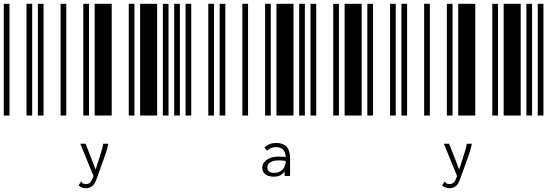

<svg xmlns="http://www.w3.org/2000/svg" viewBox="-20 -610 2920 1014"><path d="M0 0V-590H30V0ZM120 0V-590H150V0ZM180 0V-590H210V0ZM300 0V-590H330V0ZM420 0V-590H450V0ZM480 0V-590H570V0ZM660 0V-590H690V0ZM720 0V-590H810V0ZM840 0V-590H870V0ZM900 0V-590H930V0ZM552 149Q549 164 545 179Q540 194 532 219L489 338Q481 362 467 373Q453 384 434 384Q410 384 395 369L407 351L409 348L411 349Q412 353 414 355Q416 358 421 360Q428 362 436 362Q449 362 458 352Q466 342 474 320L404 149H432L485 285L507 217Q515 191 519 178Q523 164 525 149Z M960 0V-590H990V0ZM1080 0V-590H1110V0ZM1140 0V-590H1170V0ZM1260 0V-590H1290V0ZM1380 0V-590H1410V0ZM1440 0V-590H1530V0ZM1560 0V-590H1590V0ZM1620 0V-590H1650V0ZM1740 0V-590H1770V0ZM1800 0V-590H1890V0ZM1438 145Q1474 145 1493 164Q1512 183 1512 229V319H1483V293Q1468 323 1425 323Q1397 323 1381 310Q1365 297 1365 276Q1365 258 1377 245Q1388 232 1408 224Q1427 217 1451 217Q1472 217 1489 219Q1487 191 1474 179Q1461 167 1436 167Q1423 167 1412 172Q1400 177 1390 186L1377 169Q1401 145 1438 145ZM1428 303Q1456 303 1472 286Q1488 270 1489 240Q1472 237 1453 237Q1425 237 1408 247Q1392 256 1392 275Q1392 303 1428 303Z M1920 0V-590H1950V0ZM2040 0V-590H2070V0ZM2100 0V-590H2130V0ZM2220 0V-590H2250V0ZM2340 0V-590H2370V0ZM2400 0V-590H2490V0ZM2580 0V-590H2610V0ZM2640 0V-590H2730V0ZM2760 0V-590H2790V0ZM2820 0V-590H2850V0ZM2472 149Q2469 164 2465 179Q2460 194 2452 219L2409 338Q2401 362 2387 373Q2373 384 2354 384Q2330 384 2315 369L2327 351L2329 348L2331 349Q2332 353 2334 355Q2336 358 2341 360Q2348 362 2356 362Q2369 362 2378 352Q2386 342 2394 320L2324 149H2352L2405 285L2427 217Q2435 191 2439 178Q2443 164 2445 149Z"/></svg>

Font: Libre Barcode 39 Extended Text
Style: Regular
Weight: 400
Version: Version 1.005; ttfautohint (v1.8.3)